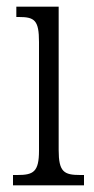

<svg xmlns="http://www.w3.org/2000/svg" viewBox="-20 -556 281 576"><path d="M19 0H232V-31H221C172 -31 156 -40 156 -106V-536H29V-505H37C84 -505 97 -495 97 -430V-104C97 -40 80 -31 32 -31H19Z"/></svg>

Font: Noto Serif Myanmar ExtraCondensed Light
Style: Regular
Weight: 300
Width: 2
Designer: Ben Mitchell and the Monotype Design Team
Foundry: Monotype Imaging Inc.
Version: Version 2.106